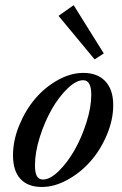

<svg xmlns="http://www.w3.org/2000/svg" viewBox="-20 -725 479 756"><path d="M352.5 -491.2 210.4 -662.6 270 -704.6 388.7 -514.6ZM144.5 11.2Q89.8 11.2 60.5 -20.5Q31.2 -52.2 31.2 -113.3Q31.2 -171.9 55.7 -231.4Q80.1 -291 118.4 -336.2Q156.7 -381.3 207.5 -409.7Q258.3 -438 308.1 -438Q363.8 -438 394.8 -405Q425.8 -372.1 425.8 -311Q425.8 -253.9 401.1 -194.8Q376.5 -135.7 337.2 -90.8Q297.9 -45.9 246.3 -17.3Q194.8 11.2 144.5 11.2ZM149.4 -18.1Q177.2 -18.1 211.2 -51.3Q245.1 -84.5 273.2 -133.5Q301.3 -182.6 320.3 -242.7Q339.4 -302.7 339.4 -352.1Q339.4 -409.2 307.6 -409.2Q279.8 -409.2 245.6 -376.2Q211.4 -343.3 183.6 -294.4Q155.8 -245.6 136.7 -185.3Q117.7 -125 117.7 -74.2Q117.7 -44.9 125.2 -31.5Q132.8 -18.1 149.4 -18.1Z"/></svg>

Font: Elstob 14pt Medium
Style: Italic
Weight: 500
Italic angle: -20°
Designer: Peter S. Baker
Version: Version 1.015